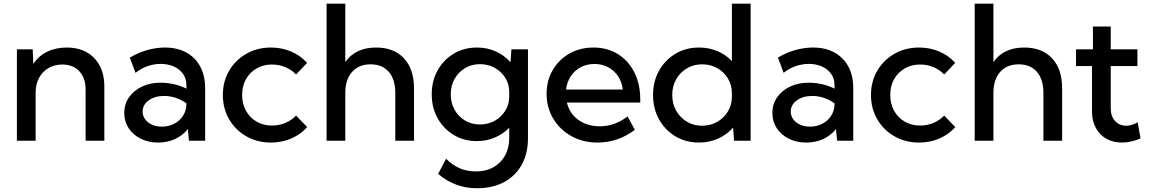

<svg xmlns="http://www.w3.org/2000/svg" viewBox="-20 -752 6143 1026"><path d="M537.6 0H437.5V-272.5Q437.5 -335 404.1 -371.1Q370.6 -407.2 313 -407.2Q272 -407.2 239.7 -388.7Q207.5 -370.1 189 -336.2Q170.4 -302.2 170.4 -257.3V0H70.3V-488.3H154.8L158.2 -409.7Q185.1 -452.6 231.4 -475.3Q277.8 -498 336.4 -498Q429.2 -498 483.4 -441.9Q537.6 -385.7 537.6 -289.6Z M1076.2 0H989.7L983.9 -62.5Q957 -28.3 916 -9.3Q875 9.8 825.2 9.8Q772.9 9.8 731.9 -10.7Q690.9 -31.2 667.5 -66.9Q644 -102.5 644 -147.9Q644 -195.8 669.4 -232.2Q694.8 -268.6 738.8 -289.3Q782.7 -310.1 838.9 -310.1Q874 -310.1 910.4 -301.8Q946.8 -293.5 976.1 -278.3V-296.4Q976.1 -332 957.8 -357.7Q939.5 -383.3 908 -397Q876.5 -410.6 838.4 -410.6Q804.7 -410.6 769.8 -398.9Q734.9 -387.2 704.1 -362.8L673.8 -444.3Q718.3 -470.7 766.4 -484.4Q814.5 -498 860.8 -498Q927.2 -498 975.3 -471.7Q1023.4 -445.3 1049.8 -396.7Q1076.2 -348.1 1076.2 -282.2ZM844.7 -75.2Q879.4 -75.2 908.7 -89.6Q938 -104 956.3 -130.6Q974.6 -157.2 976.1 -192.9V-199.7Q951.2 -218.3 920.2 -228.8Q889.2 -239.3 856.9 -239.3Q807.6 -239.3 774.9 -215.8Q742.2 -192.4 742.2 -155.8Q742.2 -132.8 755.6 -114.5Q769 -96.2 792.2 -85.7Q815.4 -75.2 844.7 -75.2Z M1621.6 -72.8Q1585.9 -33.2 1536.1 -11.7Q1486.3 9.8 1428.2 9.8Q1355 9.8 1296.6 -23.4Q1238.3 -56.6 1204.6 -114.3Q1170.9 -171.9 1170.9 -244.1Q1170.9 -316.9 1204.6 -374.3Q1238.3 -431.6 1296.6 -464.8Q1355 -498 1428.2 -498Q1485.8 -498 1535.6 -476.8Q1585.4 -455.6 1621.1 -416L1562 -354Q1538.1 -379.4 1504.6 -393.3Q1471.2 -407.2 1433.6 -407.2Q1387.2 -407.2 1351.1 -386.2Q1314.9 -365.2 1294.4 -328.9Q1273.9 -292.5 1273.9 -244.6Q1273.9 -197.3 1294.4 -160.2Q1314.9 -123 1351.1 -102.1Q1387.2 -81.1 1433.6 -81.1Q1471.2 -81.1 1504.9 -95.2Q1538.6 -109.4 1562 -134.3Z M1725.1 0V-732.4H1825.2V-420.4Q1879.4 -498 1989.7 -498Q2085 -498 2138.7 -440.4Q2192.4 -382.8 2192.4 -279.8V0H2092.3V-255.4Q2092.3 -328.1 2057.4 -368.2Q2022.5 -408.2 1960 -408.2Q1897 -408.2 1861.1 -367.4Q1825.2 -326.7 1825.2 -255.4V0Z M2528.3 2Q2459.5 2 2404.8 -30.8Q2350.1 -63.5 2318.6 -120.1Q2287.1 -176.8 2287.1 -248Q2287.1 -319.8 2318.6 -376.2Q2350.1 -432.6 2404.8 -465.3Q2459.5 -498 2528.8 -498Q2583.5 -498 2629.6 -477.1Q2675.8 -456.1 2708 -419.4L2712.9 -488.3H2801.3V-13.2Q2801.3 68.8 2767.8 128.7Q2734.4 188.5 2673.3 221.2Q2612.3 253.9 2528.8 253.9Q2411.1 253.9 2321.3 177.2L2363.8 96.2Q2429.7 164.1 2522.9 164.1Q2577.1 164.1 2616.9 141.6Q2656.7 119.1 2679 78.9Q2701.2 38.6 2701.2 -16.1V-69.3Q2668.9 -36.1 2624.5 -17.1Q2580.1 2 2528.3 2ZM2544.9 -86.9Q2587.9 -86.9 2623.3 -106.4Q2658.7 -126 2679.9 -159.9Q2701.2 -193.8 2701.2 -237.3V-259.3Q2701.2 -302.7 2679.9 -336.4Q2658.7 -370.1 2623.3 -389.6Q2587.9 -409.2 2544.9 -409.2Q2500 -409.2 2464.8 -387.9Q2429.7 -366.7 2409.2 -330.3Q2388.7 -293.9 2388.7 -248Q2388.7 -202.1 2409.2 -165.5Q2429.7 -128.9 2464.8 -107.9Q2500 -86.9 2544.9 -86.9Z M3372.6 -58.1Q3281.7 9.8 3172.9 9.8Q3095.2 9.8 3033.7 -24.4Q2972.2 -58.6 2936.5 -117.7Q2900.9 -176.8 2900.9 -251Q2900.9 -321.8 2933.6 -377.7Q2966.3 -433.6 3022.9 -465.8Q3079.6 -498 3151.4 -498Q3225.6 -498 3282 -462.9Q3338.4 -427.7 3369.9 -365Q3401.4 -302.2 3401.4 -219.7V-204.1H3009.3Q3018.1 -166 3042.2 -137.5Q3066.4 -108.9 3102.8 -93Q3139.2 -77.1 3184.6 -77.1Q3265.6 -77.1 3333.5 -129.9ZM3004.9 -273.4H3308.1Q3303.2 -314.5 3282.7 -345Q3262.2 -375.5 3229.7 -392.8Q3197.3 -410.2 3156.7 -410.2Q3115.7 -410.2 3083 -392.8Q3050.3 -375.5 3030 -344.7Q3009.8 -314 3004.9 -273.4Z M3991.2 0H3902.8L3897.5 -69.8Q3864.3 -32.7 3817.6 -11.5Q3771 9.8 3715.3 9.8Q3645 9.8 3589.4 -23.4Q3533.7 -56.6 3501.7 -114.3Q3469.7 -171.9 3469.7 -244.1Q3469.7 -316.9 3501.7 -374.3Q3533.7 -431.6 3589.4 -464.8Q3645 -498 3715.3 -498Q3768.1 -498 3813.2 -479Q3858.4 -460 3891.1 -425.8V-732.4H3991.2ZM3731.9 -80.1Q3776.4 -80.1 3812.3 -100.6Q3848.1 -121.1 3869.6 -156.2Q3891.1 -191.4 3891.1 -236.3V-252.9Q3891.1 -297.9 3869.6 -333Q3848.1 -368.2 3812.3 -388.2Q3776.4 -408.2 3731.9 -408.2Q3686.5 -408.2 3650.4 -386.7Q3614.3 -365.2 3593.3 -328.4Q3572.3 -291.5 3572.3 -244.6Q3572.3 -197.8 3593.3 -160.6Q3614.3 -123.5 3650.4 -101.8Q3686.5 -80.1 3731.9 -80.1Z M4539.6 0H4453.1L4447.3 -62.5Q4420.4 -28.3 4379.4 -9.3Q4338.4 9.8 4288.6 9.8Q4236.3 9.8 4195.3 -10.7Q4154.3 -31.2 4130.9 -66.9Q4107.4 -102.5 4107.4 -147.9Q4107.4 -195.8 4132.8 -232.2Q4158.2 -268.6 4202.1 -289.3Q4246.1 -310.1 4302.2 -310.1Q4337.4 -310.1 4373.8 -301.8Q4410.2 -293.5 4439.5 -278.3V-296.4Q4439.5 -332 4421.1 -357.7Q4402.8 -383.3 4371.3 -397Q4339.8 -410.6 4301.8 -410.6Q4268.1 -410.6 4233.2 -398.9Q4198.2 -387.2 4167.5 -362.8L4137.2 -444.3Q4181.6 -470.7 4229.7 -484.4Q4277.8 -498 4324.2 -498Q4390.6 -498 4438.7 -471.7Q4486.8 -445.3 4513.2 -396.7Q4539.6 -348.1 4539.6 -282.2ZM4308.1 -75.2Q4342.8 -75.2 4372.1 -89.6Q4401.4 -104 4419.7 -130.6Q4438 -157.2 4439.5 -192.9V-199.7Q4414.6 -218.3 4383.5 -228.8Q4352.5 -239.3 4320.3 -239.3Q4271 -239.3 4238.3 -215.8Q4205.6 -192.4 4205.6 -155.8Q4205.6 -132.8 4219 -114.5Q4232.4 -96.2 4255.6 -85.7Q4278.8 -75.2 4308.1 -75.2Z M5085 -72.8Q5049.3 -33.2 4999.5 -11.7Q4949.7 9.8 4891.6 9.8Q4818.4 9.8 4760 -23.4Q4701.7 -56.6 4668 -114.3Q4634.3 -171.9 4634.3 -244.1Q4634.3 -316.9 4668 -374.3Q4701.7 -431.6 4760 -464.8Q4818.4 -498 4891.6 -498Q4949.2 -498 4999 -476.8Q5048.8 -455.6 5084.5 -416L5025.4 -354Q5001.5 -379.4 4968 -393.3Q4934.6 -407.2 4897 -407.2Q4850.6 -407.2 4814.5 -386.2Q4778.3 -365.2 4757.8 -328.9Q4737.3 -292.5 4737.3 -244.6Q4737.3 -197.3 4757.8 -160.2Q4778.3 -123 4814.5 -102.1Q4850.6 -81.1 4897 -81.1Q4934.6 -81.1 4968.3 -95.2Q5002 -109.4 5025.4 -134.3Z M5188.5 0V-732.4H5288.6V-420.4Q5342.8 -498 5453.1 -498Q5548.3 -498 5602.1 -440.4Q5655.8 -382.8 5655.8 -279.8V0H5555.7V-255.4Q5555.7 -328.1 5520.8 -368.2Q5485.8 -408.2 5423.3 -408.2Q5360.4 -408.2 5324.5 -367.4Q5288.6 -326.7 5288.6 -255.4V0Z M6074.7 -12.2Q6023.4 9.8 5975.6 9.8Q5927.7 9.8 5891.8 -10.7Q5856 -31.2 5835.7 -68.6Q5815.4 -106 5815.4 -154.8V-398.9H5730V-488.3H5820.3V-610.4H5915.5V-488.3H6058.1V-398.9H5915.5V-173.3Q5915.5 -130.4 5938.7 -105.2Q5961.9 -80.1 5998.5 -80.1Q6029.3 -80.1 6059.6 -98.6Z"/></svg>

Font: Kumbh Sans Medium
Style: Regular
Weight: 500
Version: Version 1.005